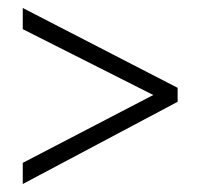

<svg xmlns="http://www.w3.org/2000/svg" viewBox="-20 -597 501 481"><path d="M37 -189 364 -359 37 -524V-577L425 -377V-342L37 -136Z"/></svg>

Font: Noto Sans Khmer Condensed Light
Style: Regular
Weight: 300
Width: 3
Designer: Danh Hong and the Monotype Design Team
Foundry: Monotype Imaging Inc.
Version: Version 2.004; ttfautohint (v1.8.4.7-5d5b)